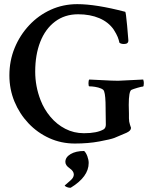

<svg xmlns="http://www.w3.org/2000/svg" viewBox="-20 -671 726 908"><path d="M334 7.8Q269.5 7.8 213.4 -17.6Q157.2 -43 114.7 -87.9Q72.3 -132.8 48.3 -190.9Q24.4 -249 24.4 -314.5Q24.4 -383.8 49.3 -444.3Q74.2 -504.9 118.2 -551.8Q162.1 -598.6 220.2 -625Q278.3 -651.4 345.7 -651.4Q433.6 -651.4 572.3 -615.2Q575.2 -614.3 581.1 -550.8Q585 -502 586.9 -482.4Q588.9 -462.9 566.4 -462.9Q552.7 -462.9 544.9 -468.8Q542 -482.4 536.6 -496.1Q531.2 -509.8 517.6 -531.2Q493.2 -566.4 449.7 -585Q406.2 -603.5 349.6 -603.5Q286.1 -603.5 240.2 -568.8Q194.3 -534.2 170.4 -473.1Q146.5 -412.1 146.5 -332Q146.5 -262.7 171.9 -197.3Q188.5 -154.3 218.3 -118.7Q248 -83 288.6 -62Q329.1 -41 377 -41Q439.5 -41 470.7 -59.6Q480.5 -66.4 480.5 -82L479.5 -152.3V-159.2Q479.5 -218.8 472.7 -238.3Q470.7 -247.1 458 -252.4Q445.3 -257.8 429.7 -260.3Q414.1 -262.7 402.3 -262.7Q398.4 -262.7 398.4 -277.3Q398.4 -291 402.3 -294.9Q414.1 -294.9 461.9 -292Q510.7 -289.1 539.1 -289.1L657.2 -294.9Q660.2 -286.1 660.2 -278.3Q660.2 -261.7 656.2 -261.7Q650.4 -261.7 630.4 -255.9Q610.4 -250 601.6 -246.1Q588.9 -239.3 588.9 -174.8L589.8 -133.8V-111.3Q589.8 -95.7 594.7 -81.1Q599.6 -66.4 599.6 -66.4Q599.6 -52.7 578.1 -43Q540 -26.4 520.5 -18.6Q502 -11.7 449.7 -2Q397.5 7.8 334 7.8ZM309.6 216.8Q302.7 216.8 294.4 212.9Q286.1 209 286.1 206.1Q296.9 196.3 313 182.6Q329.1 168.9 329.1 154.3Q329.1 138.7 309.6 125Q289.1 111.3 289.1 94.7Q289.1 72.3 314 57.6Q338.9 43 377.9 43Q386.7 50.8 393.1 67.9Q399.4 85 399.4 99.6Q399.4 165 314.5 216.8Z"/></svg>

Font: Crimson Text SemiBold
Style: Regular
Weight: 600
Designer: Sebastian Kosch
Foundry: Sebastian Kosch
Version: Version 1.100; ttfautohint (v1.8.4)